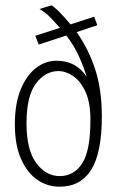

<svg xmlns="http://www.w3.org/2000/svg" viewBox="-20 -692 440 724"><path d="M205 12Q158 12 120 -14.5Q82 -41 59 -93.5Q36 -146 36 -223Q36 -301 58 -354.5Q80 -408 115.5 -435.5Q151 -463 194 -463Q267 -463 307 -402Q296 -439 277.5 -480Q259 -521 230 -558L126 -524L113 -557L206 -587Q189 -606 170.5 -625.5Q152 -645 129 -658L174 -672Q192 -660 211 -639.5Q230 -619 246 -600L335 -629L347 -597L269 -571Q314 -507 339 -430.5Q364 -354 364 -253Q364 -116 324 -52Q284 12 205 12ZM205 -28Q259 -28 290 -76Q321 -124 321 -240Q321 -305 302.5 -345.5Q284 -386 256 -405Q228 -424 200 -424Q151 -424 115.5 -377Q80 -330 80 -227Q80 -127 116.5 -77.5Q153 -28 205 -28Z"/></svg>

Font: Inconsolata Condensed Light
Style: Regular
Weight: 300
Width: 3
Monospace: yes
Designer: Raph Levien, Cyreal, Brenton Simpson
Foundry: Raph Levien, Cyreal, Google
Version: Version 3.001; ttfautohint (v1.8.2.53-6de2)